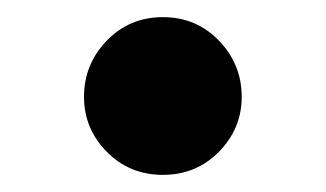

<svg xmlns="http://www.w3.org/2000/svg" viewBox="-20 -480 380 224"><path d="M170 -276Q131 -276 104.5 -303Q78 -330 78 -367Q78 -405 104.5 -432.5Q131 -460 170 -460Q209 -460 235.5 -432.5Q262 -405 262 -367Q262 -330 235.5 -303Q209 -276 170 -276Z"/></svg>

Font: Noto Serif JP ExtraLight Black
Style: Regular
Weight: 900
Version: Version 2.003-H1;hotconv 1.1.1;makeotfexe 2.6.0